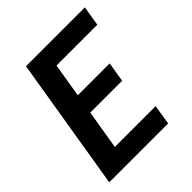

<svg xmlns="http://www.w3.org/2000/svg" viewBox="-200 -868 1001 1001"><g transform="rotate(-45 300.0 -367.5)"><path d="M31 0 152 -735H586L568 -625H267L236 -437H471L453 -327H218L182 -110H483L465 0Z"/></g></svg>

Font: Iosevka Aile Extrabold Oblique
Style: Regular
Weight: 800
Italic angle: -9°
Designer: Belleve Invis
Foundry: Belleve Invis
Version: Version 31.1.0; ttfautohint (v1.8.4)